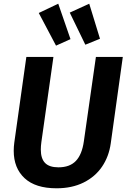

<svg xmlns="http://www.w3.org/2000/svg" viewBox="-20 -999 685 1035"><path d="M577 -226Q567 -155 530 -100.5Q493 -46 430.5 -15Q368 16 285 16Q171 16 112.5 -38.5Q54 -93 54 -186Q54 -208 57 -230L122 -692H268L203 -233Q200 -211 200 -193Q200 -144 223 -120.5Q246 -97 295 -97Q356 -97 389 -131.5Q422 -166 432 -237L497 -692H642ZM360 -788 282 -753 189 -929 294 -979ZM519 -790 440 -758 356 -931 461 -979Z"/></svg>

Font: Fira Sans SemiBold
Style: Italic
Weight: 600
Italic angle: -8°
Designer: bBox Type GmbH & Carrois Corporate GbR & Edenspiekermann AG
Foundry: bBox Type GmbH & Carrois Corporate GbR & Edenspiekermann AG
Version: Version 4.301